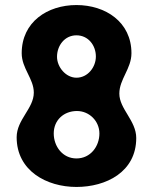

<svg xmlns="http://www.w3.org/2000/svg" viewBox="-20 -734 613 761"><path d="M46 -190C46 -57 165 7 283 7C400 7 520 -52 520 -187C520 -256 453 -302 453 -363C453 -420 501 -462 501 -523C501 -647 398 -714 283 -714C168 -714 66 -647 66 -523C66 -463 114 -422 114 -367C114 -304 46 -260 46 -190ZM193 -205C193 -258 233 -294 285 -294C334 -294 374 -254 374 -205C374 -154 339 -106 283 -106C228 -106 193 -154 193 -205ZM206 -509C206 -553 236 -594 283 -594C330 -594 360 -554 360 -510C360 -468 328 -426 283 -426C241 -426 206 -468 206 -509Z"/></svg>

Font: Asimov Print
Style: Regular
Weight: 500
Designer: Google
Version: Version 2.000980: 2014